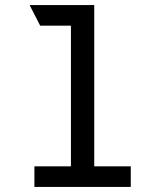

<svg xmlns="http://www.w3.org/2000/svg" viewBox="-20 -742 656 762"><path d="M261.5 0V-705L354 -722V0ZM116.5 0V-82H499V0ZM139.5 -640 97.5 -722H354L335.5 -640Z"/></svg>

Font: Overpass Mono Medium
Style: Regular
Weight: 500
Monospace: yes
Designer: Delve Withrington, Dave Bailey
Foundry: Delve Fonts LLC
Version: Version 4.000